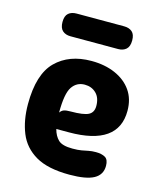

<svg xmlns="http://www.w3.org/2000/svg" viewBox="-107 -772 714 857"><g transform="rotate(15 250.0 -343.5)"><path d="M295 8Q195 8 138.5 -25Q82 -58 58.5 -116Q35 -174 35 -249Q35 -387 96 -447.5Q157 -508 260 -508Q322 -508 370 -487Q418 -466 445 -427.5Q472 -389 472 -334Q472 -174 244 -174H186Q194 -143 212.5 -125.5Q231 -108 278 -108Q304 -108 320 -111Q336 -114 350.5 -117Q365 -120 384 -120Q411 -120 427 -110.5Q443 -101 443 -72Q443 -31 407.5 -11.5Q372 8 295 8ZM179 -248Q187 -259 197 -262.5Q207 -266 228 -266Q287 -266 309.5 -277.5Q332 -289 332 -319Q332 -357 311 -377.5Q290 -398 258 -398Q221 -398 200 -367Q179 -336 179 -248ZM140 -590Q117 -590 103 -602.5Q89 -615 89 -643Q89 -671 103 -683Q117 -695 140 -695H360Q383 -695 397 -683Q411 -671 411 -643Q411 -615 397 -602.5Q383 -590 360 -590Z"/></g></svg>

Font: Madimi One
Style: Regular
Weight: 400
Designer: Taurai Valerie Mtake, Mirko Velimirovic
Foundry: TaVaTake
Version: Version 1.000; ttfautohint (v1.8.4.7-5d5b)